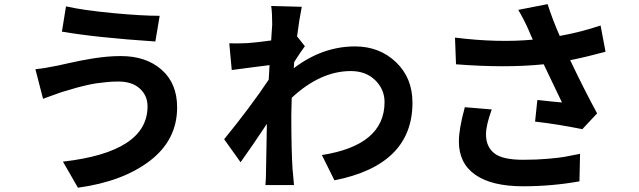

<svg xmlns="http://www.w3.org/2000/svg" viewBox="-20 -835 3040 913"><path d="M681.6 -329.1Q681.6 -380.9 644 -414.6Q606.4 -448.2 539.1 -447.3Q512.7 -447.3 484.4 -444.3Q456.1 -441.4 436 -438.5Q416 -435.5 387.2 -428.7Q358.4 -421.9 347.7 -418.9Q336.9 -416 309.6 -407.7Q282.2 -399.4 281.2 -399.4Q264.6 -394.5 230.5 -381.8Q196.3 -369.1 184.6 -365.2L148.4 -505.9Q190.4 -509.8 255.9 -523.4Q263.7 -525.4 302.2 -533.7Q340.8 -542 361.8 -546.4Q382.8 -550.8 418.9 -556.6Q455.1 -562.5 488.3 -565.4Q521.5 -568.4 554.7 -568.4Q674.8 -568.4 748.5 -503.4Q822.3 -438.5 822.3 -324.2Q822.3 -169.9 693.4 -70.8Q564.5 28.3 350.6 57.6L279.3 -66.4Q681.6 -112.3 681.6 -329.1ZM274.4 -684.6 293.9 -804.7Q376 -786.1 515.1 -772.9Q654.3 -759.8 739.3 -759.8L718.8 -637.7Q438.5 -656.2 274.4 -684.6Z M1392.6 -662.1 1429.7 -615.2Q1410.2 -589.8 1378.9 -540Q1378.9 -535.2 1377.9 -525.4Q1377 -515.6 1377 -510.7Q1513.7 -614.3 1668 -614.3Q1784.2 -614.3 1862.8 -539.6Q1941.4 -464.8 1941.4 -346.7Q1941.4 -50.8 1570.3 22.5L1510.7 -97.7Q1808.6 -144.5 1808.6 -349.6Q1808.6 -410.2 1764.2 -453.6Q1719.7 -497.1 1648.4 -497.1Q1503.9 -497.1 1367.2 -370.1Q1365.2 -313.5 1365.2 -288.1Q1365.2 -124 1371.1 -31.2Q1372.1 -20.5 1375 10.3Q1377.9 41 1377.9 44.9H1242.2Q1245.1 12.7 1245.1 -28.3Q1246.1 -68.4 1247.1 -136.7Q1248 -205.1 1249 -246.1Q1180.7 -142.6 1124 -63.5L1045.9 -172.9Q1170.9 -326.2 1257.8 -456.1L1261.7 -525.4Q1238.3 -522.5 1174.3 -514.2Q1110.4 -505.9 1082 -502L1070.3 -628.9Q1112.3 -627.9 1156.2 -629.9Q1199.2 -632.8 1269.5 -642.6Q1270.5 -658.2 1271.5 -675.3Q1272.5 -692.4 1273.4 -703.1Q1274.4 -713.9 1274.4 -718.8Q1274.4 -776.4 1269.5 -806.6L1415 -802.7Q1403.3 -745.1 1392.6 -662.1Z M2190.4 -325.2 2318.4 -314.5Q2291 -239.3 2291 -196.3Q2291 -137.7 2330.1 -106.4Q2369.1 -75.2 2467.8 -75.2Q2532.2 -75.2 2586.4 -80.1Q2640.6 -85 2662.6 -88.9Q2684.6 -92.8 2738.3 -103.5L2735.4 27.3Q2604.5 50.8 2467.8 50.8Q2318.4 50.8 2240.2 -3.9Q2162.1 -58.6 2162.1 -162.1Q2162.1 -222.7 2190.4 -325.2ZM2835.9 -713.9 2859.4 -588.9Q2769.5 -564.5 2691.4 -548.8Q2757.8 -409.2 2819.3 -295.9L2749 -220.7Q2634.8 -244.1 2524.4 -256.8L2535.2 -359.4Q2547.9 -358.4 2591.8 -353.5Q2635.7 -348.6 2652.3 -347.7Q2637.7 -377.9 2565.4 -529.3Q2383.8 -510.7 2148.4 -529.3L2143.6 -656.2Q2346.7 -630.9 2513.7 -646.5Q2504.9 -664.1 2493.2 -693.4Q2469.7 -746.1 2444.3 -788.1L2584 -815.4Q2606.4 -744.1 2641.6 -664.1Q2744.1 -682.6 2835.9 -713.9Z"/></svg>

Font: Gen Shin Gothic Monospace Bold
Style: Bold
Weight: 700
Designer: [Source Han Sans]
Ryoko NISHIZUKA  (kana & ideographs); Paul D. Hunt (Latin, Greek & Cyrillic); Wenlong ZHANG  (bopomofo
Version: Version 1.002.20150607